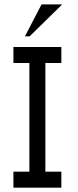

<svg xmlns="http://www.w3.org/2000/svg" viewBox="-20 -860 357 880"><path d="M261.2 0H41.5V-73.2H114.7V-571.3H41.5V-644.5H261.2V-571.3H188V-73.2H261.2ZM115.7 -693.4H94.2L170.4 -839.8H265.1Z"/></svg>

Font: Catrinity
Style: Regular
Weight: 400
Designer: Alexander Lange
Foundry: High-Logic / Made with FontCreator
Version: Version 2.090;May 20, 2024;FontCreator 15.0.0.2974 64-bit